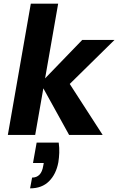

<svg xmlns="http://www.w3.org/2000/svg" viewBox="-20 -740 648 1053"><path d="M359 0 202 -284 431 -521H608L306 -224L326 -336L543 0ZM23 0 149 -720H299L173 0ZM145 293 156 234Q181 234 196.5 218Q212 202 217 170L220 154H161L181 42H302Q306 71 305 98Q304 125 300 150Q288 215 249 254Q210 293 145 293Z"/></svg>

Font: DM Sans 10pt Black
Style: Italic
Weight: 900
Italic angle: -10°
Version: Version 4.004;gftools[0.9.30]